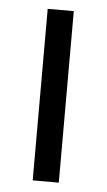

<svg xmlns="http://www.w3.org/2000/svg" viewBox="-45 -573 336 605"><g transform="rotate(5 123.0 -271.0)"><path d="M81.5 0V-542.5H164V0Z"/></g></svg>

Font: Encode Sans SemiExpanded
Style: Regular
Weight: 400
Width: 6
Designer: Multiple Designers
Foundry: Impallari Type
Version: Version 3.002